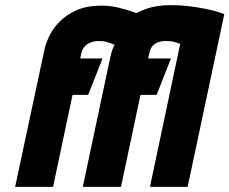

<svg xmlns="http://www.w3.org/2000/svg" viewBox="-20 -729 895 749"><path d="M683 -558 565 0H712L855 -674Q823 -686 787 -693.5Q751 -701 715.5 -705Q680 -709 647 -709Q619 -709 595.5 -705.5Q572 -702 552 -695Q532 -688 512 -678Q480 -690 445.5 -698.5Q411 -707 377 -707Q317 -707 276 -688Q235 -669 209.5 -641.5Q184 -614 171 -585.5Q158 -557 154 -538L39 0H187L263 -359H324L380 -501H293L297 -521Q301 -538 311 -548.5Q321 -559 335.5 -564Q350 -569 366 -569Q381 -569 390 -567Q399 -565 407.5 -562Q416 -559 427 -554Q423 -547 418.5 -535.5Q414 -524 408 -495L303 0H452L528 -359H591L647 -501H558L563 -524Q565 -535 570.5 -543.5Q576 -552 584.5 -558Q593 -564 603.5 -566.5Q614 -569 627 -569Q638 -569 646.5 -568Q655 -567 663.5 -564.5Q672 -562 683 -558Z"/></svg>

Font: Advent Pro ExtraBold
Style: Italic
Weight: 800
Italic angle: -12°
Version: Version 3.000